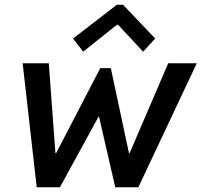

<svg xmlns="http://www.w3.org/2000/svg" viewBox="-20 -787 847 807"><path d="M75.2 -521H185.1L212.9 -144H216.3L401.4 -500.5H445.8L522 -143.6H524.9L687 -521H807.1L561.5 0H464.4L396.5 -295.4H393.6L231.9 0H134.3ZM287.1 -625 471.2 -767.1H497.1L632.3 -625L581.5 -569.8L476.1 -683.1H471.7L329.6 -569.8Z"/></svg>

Font: Reddit Sans Vanilla SemiBold
Style: Italic
Weight: 600
Italic angle: -11.25°
Designer: Stephen Hutchings
Version: Version 1.013